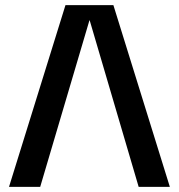

<svg xmlns="http://www.w3.org/2000/svg" viewBox="-20 -725 694 745"><path d="M234 -705H420L639 0H518L328 -646H327L136 0H15Z"/></svg>

Font: TikTok Sans 24pt Medium
Style: Regular
Weight: 500
Version: Version 4.000